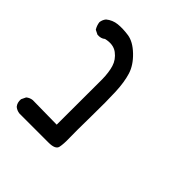

<svg xmlns="http://www.w3.org/2000/svg" viewBox="-152 -563 803 803"><g transform="rotate(45 250.0 -161.0)"><path d="M74.2 117.2Q58.6 115.2 46.9 105.5Q35.2 91.8 37.1 70.3L46.9 49.8Q58.6 40 74.2 38.1L217.8 40Q218.8 -187.5 218.3 -228Q217.8 -268.6 209 -297.9Q200.2 -327.1 174.3 -346.7Q148.4 -366.2 107.4 -356.4Q93.8 -344.7 72.3 -346.7L52.7 -356.4Q43 -372.1 41 -389.6Q43 -405.3 52.7 -417Q74.2 -434.6 101.6 -437.5Q128.9 -440.4 163.1 -435.5Q197.3 -430.7 232.9 -396.5Q268.6 -362.3 280.3 -324.2Q292 -286.1 294.4 -232.9Q296.9 -179.7 295.4 -86.4Q293.9 6.8 294.9 41.5Q295.9 76.2 291.5 96.7Q287.1 117.2 246.6 117.2Q206.1 117.2 74.2 117.2Z"/></g></svg>

Font: JasonHandwriting2
Style: Regular
Weight: 400
Version: Version 1.05.10